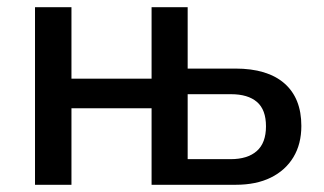

<svg xmlns="http://www.w3.org/2000/svg" viewBox="-20 -512 897 532"><path d="M77 0V-492H178V-294H400V-492H500V-322H632Q721 -322 768 -281Q815 -240 815 -163Q815 -113 793 -76.5Q771 -40 730.5 -20Q690 0 633 0H400V-212H178V0ZM500 -71H619Q666 -71 691.5 -93.5Q717 -116 717 -162Q717 -208 692 -229.5Q667 -251 620 -251H500Z"/></svg>

Font: Nunito Sans 10pt SemiCondensed SemiBold
Style: Regular
Weight: 600
Width: 4
Designer: Vernon Adams
Foundry: Vernon Adams
Version: Version 3.101;gftools[0.9.27]